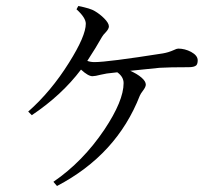

<svg xmlns="http://www.w3.org/2000/svg" viewBox="-20 -582 688 640"><path d="M170 38 158 24Q256 -43 328 -150Q392 -246 392 -305Q392 -326 371 -341L336 -337Q329 -336 316 -333Q297 -328 288 -328Q274 -328 250 -350Q186 -265 86 -198L74 -210Q150 -277 210 -373Q266 -462 266 -503Q266 -523 235 -551L241 -562Q282 -554 296 -545Q313 -535 327 -521Q343 -505 343 -494Q343 -486 333 -475Q324 -466 320 -459Q301 -425 271 -379Q282 -375 295 -375Q339 -375 523 -404Q541 -407 559 -415Q569 -420 574 -420Q596 -420 617 -409Q639 -397 639 -381Q639 -369 634 -364Q627 -358 609 -358Q545 -358 512 -356Q480 -353 414 -346Q437 -336 451.5 -323.5Q466 -311 466 -300Q466 -292 456 -279Q449 -270 446 -263Q369 -66 170 38Z"/></svg>

Font: GenRyuMin TW R
Style: Regular
Weight: 400
Version: Version 1.501;PS 1;hotconv 16.6.51;makeotf.lib2.5.65220